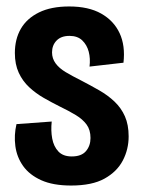

<svg xmlns="http://www.w3.org/2000/svg" viewBox="-20 -561 439 594"><path d="M200 13Q144 13 107.5 -3.5Q71 -20 51.5 -47.5Q32 -75 27.5 -109Q23 -143 31 -177L140 -185Q137 -157 141.5 -132.5Q146 -108 160.5 -92.5Q175 -77 202 -77Q232 -77 246 -93.5Q260 -110 260 -134Q260 -159 248 -175.5Q236 -192 214.5 -205Q193 -218 164 -232Q140 -244 115.5 -258Q91 -272 70.5 -291Q50 -310 38 -336Q26 -362 26 -397Q26 -440 44.5 -472Q63 -504 100.5 -522.5Q138 -541 194 -541Q254 -541 293 -519Q332 -497 350 -458.5Q368 -420 362 -367L257 -355Q260 -380 254.5 -401Q249 -422 234.5 -436Q220 -450 195 -450Q169 -450 155 -435.5Q141 -421 141 -399Q141 -380 152 -365Q163 -350 183 -338Q203 -326 231 -312Q260 -297 287 -281.5Q314 -266 334.5 -246.5Q355 -227 366.5 -201Q378 -175 378 -139Q378 -99 360 -64.5Q342 -30 303.5 -8.5Q265 13 200 13Z"/></svg>

Font: Bricolage Grotesque 36pt Condensed SemiBold
Style: Regular
Weight: 600
Width: 3
Designer: Mathieu Triay
Foundry: Atelier Triay
Version: Version 1.001;gftools[0.9.33.dev8+g029e19f]